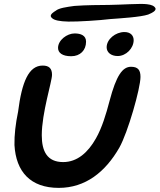

<svg xmlns="http://www.w3.org/2000/svg" viewBox="-20 -917 795 956"><path d="M320 -809.5C366 -808.5 477.5 -815.5 528.5 -822C582.5 -826 680 -832 717.5 -844.5C741 -854 756.5 -863.5 754.5 -875C749 -887.5 734.5 -893.5 712 -896C683 -900.5 579.5 -893 523.5 -892.5C480.5 -892 408 -892 350.5 -887.5C310.5 -882 273.5 -877 257.5 -863.5C230 -847 228 -836.5 239 -827C250 -816 276.5 -810.5 320 -809.5ZM566 -638C608 -638 645.5 -677 645.5 -717C645.5 -739 631 -757.5 599.5 -757.5C555.5 -757.5 511 -722 511 -681.5C511 -656.5 532.5 -638 566 -638ZM334.5 -637C379.5 -637 408.5 -667 408.5 -709.5C408.5 -740.5 382.5 -750.5 351.5 -750.5C313.5 -750.5 269 -717 269 -678.5C269 -654 290.5 -637 334.5 -637ZM272.5 18.5C405.5 18.5 504.5 -60.5 574 -181.5C617 -257.5 679.5 -478 679.5 -534C679.5 -567 668 -584.5 632.5 -584.5C590 -584.5 559 -541.5 525.5 -414.5C508 -348 488 -281 457.5 -227.5C418 -157.5 364.5 -110 294.5 -110C215 -110 188 -163.5 188 -243.5C188 -354.5 239 -511 239 -544.5C239 -576 224.5 -590.5 192.5 -590.5C123.5 -590.5 89 -511 70 -360.5C57.5 -300.5 51 -244 52 -195C59.5 -62 131.5 18.5 272.5 18.5Z"/></svg>

Font: Gluten
Style: Italic
Weight: 400
Italic angle: -13°
Designer: Tyler Finck
Foundry: Etcetera Type Company
Version: Version 0.920